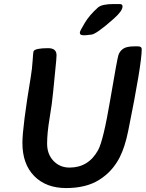

<svg xmlns="http://www.w3.org/2000/svg" viewBox="-20 -957 740 975"><path d="M406.7 -777.8Q385.7 -777.8 385.7 -788.6V-793Q385.7 -799.3 410.2 -840.1Q434.6 -880.9 477.5 -918.9Q497.6 -936.5 557.1 -936.5H586.9Q602.1 -936.5 602.1 -925.8V-923.8Q602.1 -901.4 558.6 -862.8Q466.8 -781.2 442.9 -781.2Q428.2 -778.8 421.9 -778.8L409.7 -777.8ZM267.1 -676.8Q267.1 -660.6 261 -603.5Q254.9 -546.4 249.8 -489.5Q244.6 -432.6 231.9 -356.9Q219.2 -281.2 219.2 -227.5Q219.2 -173.8 251.7 -139.9Q284.2 -106 333 -106Q429.7 -106 478.5 -195.3Q504.9 -244.1 539.8 -450.4Q574.7 -656.7 581.3 -677Q587.9 -697.3 605.5 -709.5Q623 -721.7 664.1 -721.7H679.7Q699.7 -721.7 699.7 -707.5Q699.7 -630.9 631.3 -293.5Q614.7 -210.9 587.9 -158.2Q551.3 -86.4 484.6 -44.2Q418 -2 315.9 -2Q213.9 -2 153.8 -63Q93.8 -124 93.8 -231Q93.8 -311.5 136.7 -569.3Q143.1 -607.4 145.8 -650.1Q148.4 -692.9 150.4 -696.8Q158.2 -712.4 224.6 -712.4Q267.1 -712.4 267.1 -676.8Z"/></svg>

Font: Averia Sans Libre
Style: Bold Italic
Weight: 700
Italic angle: -6.90001°
Version: Version 1.002